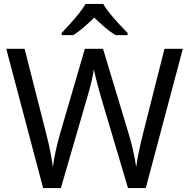

<svg xmlns="http://www.w3.org/2000/svg" viewBox="-20 -964 970 984"><path d="M917 -714 727 0H636L497 -468Q489 -497 481 -526Q473 -555 468 -577.5Q463 -600 461 -609Q460 -596 450.5 -553.5Q441 -511 427 -465L292 0H201L12 -714H106L217 -278Q229 -232 237.5 -189Q246 -146 251 -108Q256 -147 266 -193Q276 -239 289 -283L415 -714H508L639 -280Q653 -234 663 -188.5Q673 -143 678 -108Q683 -145 692 -188.5Q701 -232 713 -279L823 -714ZM509 -944Q521 -922 543.5 -894.5Q566 -867 590.5 -840.5Q615 -814 634 -795V-784H572Q546 -800 518 -823.5Q490 -847 463 -874Q436 -847 409 -824Q382 -801 356 -784H296V-795Q315 -815 338.5 -841Q362 -867 384 -894.5Q406 -922 419 -944Z"/></svg>

Font: Noto Sans Gunjala Gondi Semibold
Style: Regular
Weight: 600
Designer: Ek Type
Foundry: Ek Type
Version: Version 1.004; ttfautohint (v1.8.4.7-5d5b)